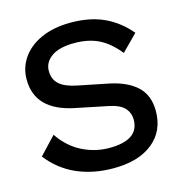

<svg xmlns="http://www.w3.org/2000/svg" viewBox="-107 -811 862 918"><g transform="rotate(-15 323.5 -352.0)"><path d="M325 -715Q419 -715 488.5 -683Q558 -651 611 -588L533 -509Q486 -567 435.5 -591.5Q385 -616 316 -616Q241 -616 202.5 -588.5Q164 -561 164 -518Q164 -477 191 -452.5Q218 -428 278 -416L422 -387Q513 -369 561 -324.5Q609 -280 609 -202Q609 -103 538.5 -46Q468 11 344 11Q243 11 162.5 -24.5Q82 -60 26 -132L107 -218Q152 -152 215.5 -120Q279 -88 349 -88Q496 -88 496 -189Q496 -223 473.5 -247.5Q451 -272 395 -283L239 -315Q51 -353 51 -506Q51 -565 84 -612.5Q117 -660 178.5 -687.5Q240 -715 325 -715Z"/></g></svg>

Font: Prodigy Sans Medium
Style: Regular
Weight: 500
Designer: Wei Huang
Foundry: Wei Huang
Version: Version 1.003; ttfautohint (v1.8.3)